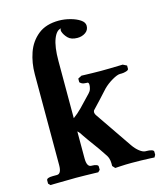

<svg xmlns="http://www.w3.org/2000/svg" viewBox="-106 -775 719 855"><g transform="rotate(-15 253.0 -347.5)"><path d="M81 -494Q81 -546 97 -592Q113 -638 149.5 -667.5Q186 -697 246 -697Q271 -697 297.5 -690Q324 -683 342 -671Q360 -659 360 -643Q360 -623 344 -612Q328 -601 307 -601Q278 -601 263.5 -616Q249 -631 244 -647Q241 -659 248 -661Q226 -660 212 -624.5Q198 -589 198 -524V-260Q218 -274 238.5 -295Q259 -316 290 -349Q298 -357 301 -367Q304 -377 304 -385Q304 -397 297 -397H293Q280 -397 271.5 -401.5Q263 -406 263 -410V-425L280 -434Q280 -434 295 -433.5Q310 -433 331.5 -432.5Q353 -432 370 -432Q390 -432 413 -432.5Q436 -433 453 -433.5Q470 -434 470 -434L488 -425V-410Q488 -404 476.5 -400.5Q465 -397 456 -397H448Q435 -397 411 -383Q387 -369 369 -351Q351 -331 331.5 -310Q312 -289 293 -269H294Q289 -262 296 -249L413 -78Q426 -59 441.5 -47Q457 -35 469 -35H472Q486 -35 496 -32Q506 -29 506 -23V-9L500 2Q500 2 481.5 1Q463 0 438.5 -0.5Q414 -1 394 -1Q368 -1 343.5 0.5Q319 2 319 2L308 -10V-23Q308 -34 304.5 -45.5Q301 -57 289 -73Q272 -99 253 -124.5Q234 -150 217 -175Q212 -183 207.5 -189Q203 -195 198 -199V-75Q198 -35 219 -35H221Q233 -35 241.5 -32Q250 -29 250 -23V-8L241 1Q241 1 223 0.5Q205 0 181 -0.5Q157 -1 138 -1Q125 -1 105.5 -0.5Q86 0 66.5 0Q47 0 34 0.5Q21 1 21 1L12 -8V-23Q12 -35 41 -35H60Q81 -35 81 -75Z"/></g></svg>

Font: Libertinus Serif SemiBold
Style: Regular
Weight: 600
Designer: Philipp H. Poll, Khaled Hosny
Foundry: Caleb Maclennan
Version: Version 7.051;RELEASE